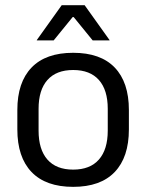

<svg xmlns="http://www.w3.org/2000/svg" viewBox="-20 -703 560 735"><path d="M260.1 12.3Q155.2 12.3 100.8 -44.5Q46.4 -101.2 46.4 -207.7V-281.9Q46.4 -388 100.9 -444.5Q155.3 -500.9 260.1 -500.9Q364.9 -500.9 419.1 -444.5Q473.4 -388 473.4 -281.9V-207.7Q473.4 -101.2 419.1 -44.5Q364.9 12.3 260.1 12.3ZM260.1 -53.7Q324.8 -53.7 358.6 -92.2Q392.5 -130.7 392.5 -203V-286.6Q392.5 -358.5 358.7 -396.7Q324.9 -435 260.1 -435Q195.3 -435 161.5 -396.7Q127.7 -358.5 127.7 -286.6V-203Q127.7 -130.7 161.5 -92.2Q195.3 -53.7 260.1 -53.7ZM120.9 -549.7 216.2 -683.1H304L399.3 -549.7V-548.4H334.7L262 -637.7H258.2L185.5 -548.4H120.9Z"/></svg>

Font: Anek Kannada Medium
Style: Regular
Weight: 500
Designer: Vaishnavi Murthy, Maithili Shingre (Kannada) & Yesha Goshar (Latin)
Foundry: Ek Type
Version: Version 1.003